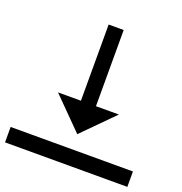

<svg xmlns="http://www.w3.org/2000/svg" viewBox="-134 -800 935 985"><g transform="rotate(20 334.0 -308.0)"><path d="M500 -266.7H374.9Q374.9 -266.2 374.9 -682.6H292.8V-266.7H167.7L333.8 -99ZM0 -16.9V67.2H667.7V-16.9Z"/></g></svg>

Font: FiraCode Nerd Font
Style: Regular
Weight: 400
Designer: Carrois Corporate, Edenspiekermann AG, Nikita Prokopov
Foundry: Carrois Corporate, Edenspiekermann AG, Nikita Prokopov
Version: Version 6.002;Nerd Fonts 2.2.2